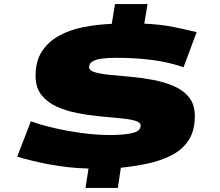

<svg xmlns="http://www.w3.org/2000/svg" viewBox="-20 -825 1088 950"><path d="M953 -666 888 -492Q815 -518 731 -528.5Q647 -539 556 -539Q520 -539 489 -535.5Q458 -532 439.5 -522Q421 -512 421 -493Q421 -476 449.5 -467.5Q478 -459 524.5 -454.5Q571 -450 627 -445Q683 -440 738.5 -429.5Q794 -419 841 -398.5Q888 -378 916 -342.5Q944 -307 944 -251Q944 -177 912.5 -130Q881 -83 827.5 -56Q774 -29 709.5 -15.5Q645 -2 578 5L563 105H403L418 9Q316 6 224.5 -11.5Q133 -29 65 -50L133 -225Q185 -206 250.5 -191Q316 -176 387 -166.5Q458 -157 527 -157Q592 -157 634 -166.5Q676 -176 676 -204Q676 -220 647.5 -228Q619 -236 573 -240Q527 -244 471.5 -249.5Q416 -255 360.5 -266Q305 -277 258.5 -298.5Q212 -320 184 -356.5Q156 -393 156 -449Q156 -522 187 -570Q218 -618 271 -647.5Q324 -677 391.5 -690.5Q459 -704 533 -707L549 -805H710L694 -708Q778 -704 841 -691Q904 -678 953 -666Z"/></svg>

Font: Georama ExtraExtended ExtraBold
Style: Italic
Weight: 800
Width: 8
Italic angle: -9°
Designer: Jean-Baptiste Levee
Foundry: Production Type
Version: Version 1.000